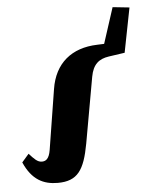

<svg xmlns="http://www.w3.org/2000/svg" viewBox="-49 -669 568 727"><g transform="rotate(-5 235.0 -305.5)"><path d="M141.6 16.6C217.1 16.6 243.4 -23 261.6 -122.2L306.3 -372.7C314.8 -419.5 338.1 -437.8 375.5 -443.3L436.5 -452.2L469.7 -621.5L406.1 -628.2L354.2 -468.2L408 -494.4L335.8 -491.5C238.3 -488.7 173.3 -435.9 158.1 -338.5L121.7 -110.7C116 -75.5 102.6 -68.9 88.5 -68.9C72.1 -68.9 59.8 -81.8 40.8 -103L14.2 -72.3C44 -4.4 87.4 16.6 141.6 16.6Z"/></g></svg>

Font: Source Serif Variable
Style: Italic
Weight: 389
Italic angle: -12°
Designer: Frank Grießhammer
Foundry: Adobe Systems Incorporated
Version: Version 3.001;hotconv 1.0.111;makeotfexe 2.5.65597